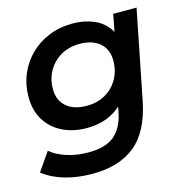

<svg xmlns="http://www.w3.org/2000/svg" viewBox="-113 -642 916 946"><g transform="rotate(-15 344.5 -169.5)"><path d="M245 201Q169 201 105 182.5Q41 164 -5 128L60 34Q91 61 142 77.5Q193 94 253 94Q341 94 386 55.5Q431 17 446 -60L468 -170L501 -283L521 -404L546 -534H665L575 -81Q545 68 463 134.5Q381 201 245 201ZM276 -24Q207 -24 153 -50.5Q99 -77 68 -126.5Q37 -176 37 -245Q37 -308 59.5 -361.5Q82 -415 122.5 -455Q163 -495 218.5 -517.5Q274 -540 340 -540Q398 -540 447 -519.5Q496 -499 525 -453.5Q554 -408 552 -334Q550 -246 517 -175.5Q484 -105 423 -64.5Q362 -24 276 -24ZM304 -130Q358 -130 399 -153.5Q440 -177 463.5 -218.5Q487 -260 487 -312Q487 -369 450 -401.5Q413 -434 347 -434Q293 -434 252 -410.5Q211 -387 187 -346Q163 -305 163 -252Q163 -195 200.5 -162.5Q238 -130 304 -130Z"/></g></svg>

Font: MOST Montserrat SemiBold
Style: Italic
Weight: 600
Italic angle: -11.3°
Designer: Julieta Ulanovsky
Foundry: Julieta Ulanovsky
Version: Version 8.000;March 11, 2024;FontCreator 15.0.0.2926 64-bit